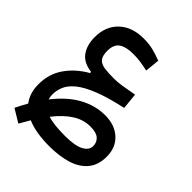

<svg xmlns="http://www.w3.org/2000/svg" viewBox="-229 -583 1044 1044"><g transform="rotate(45 293.0 -61.0)"><path d="M100.6 343.8 24.9 297.9Q43 261.2 61.5 228.5Q44.4 206.5 35.4 178.2Q26.4 149.9 26.4 114.3Q26.4 35.2 68.8 -25.6Q111.3 -86.4 181.6 -126V-134.8Q118.2 -142.6 89.8 -182.1Q61.5 -221.7 61.5 -282.2Q61.5 -366.2 114 -416Q166.5 -465.8 255.4 -465.8Q296.9 -465.8 329.8 -457.5Q362.8 -449.2 396.5 -436L388.2 -351.6Q358.4 -358.4 332 -362.3Q305.7 -366.2 276.9 -366.2Q219.2 -366.2 190.9 -346.4Q162.6 -326.7 162.6 -278.8Q162.6 -239.7 177.2 -222.4Q191.9 -205.1 221.4 -200.9Q251 -196.8 294.9 -196.8Q321.8 -196.8 353.3 -201.7Q384.8 -206.5 438 -216.3L447.3 -123.5Q344.2 -101.1 279.5 -75.2Q214.8 -49.3 179.9 -20.8Q145 7.8 132.1 38.1Q119.1 68.4 119.1 99.6Q119.1 118.7 124 134.3Q188 53.2 257.8 15.4Q327.6 -22.5 402.3 -22.5Q477.1 -22.5 522.5 19.3Q567.9 61 567.9 130.9Q567.9 196.3 533.9 236.3Q500 276.4 441.2 294.2Q382.3 312 306.6 312Q257.3 312 213.9 305.2Q170.4 298.3 135.7 283.2Q118.7 311 100.6 343.8ZM194.8 196.8Q220.2 205.1 253.4 208.5Q286.6 211.9 326.2 211.9Q404.3 211.9 439.7 192.4Q475.1 172.9 475.1 142.6Q475.1 113.8 455.1 95.7Q435.1 77.6 389.6 77.6Q335.9 77.6 288.6 107.7Q241.2 137.7 194.8 196.8Z"/></g></svg>

Font: Cascadia Code NF
Style: Regular
Weight: 400
Monospace: yes
Designer: Aaron Bell
Foundry: Saja Typeworks
Version: Version 2404.023; ttfautohint (v1.8.4)